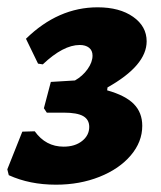

<svg xmlns="http://www.w3.org/2000/svg" viewBox="-28 -495 439 525"><path d="M-4 -16 -8 -32 33 -135 67 -136Q97 -94 146 -94Q177 -94 196.5 -109.5Q216 -125 216 -148Q216 -168 199.5 -177.5Q183 -187 146 -187H100L92 -199L111 -271L177 -275Q198 -287 211.5 -306Q225 -325 225 -343Q225 -357 215.5 -364.5Q206 -372 190 -372Q145 -372 89 -319L76 -321L43 -389Q131 -475 239 -475Q299 -475 336 -449Q373 -423 373 -382Q373 -316 266 -256L265 -248Q315 -234 338 -210.5Q361 -187 361 -151Q361 -107 329.5 -70Q298 -33 244 -11.5Q190 10 125 10Q53 10 -4 -16Z"/></svg>

Font: Alegreya ExtraBold
Style: Italic
Weight: 800
Italic angle: -7°
Designer: Juan Pablo del Peral
Foundry: Huerta Tipografica
Version: Version 2.007; ttfautohint (v1.6)